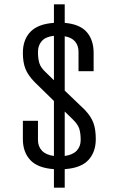

<svg xmlns="http://www.w3.org/2000/svg" viewBox="-20 -770 550 890"><path d="M373 -261Q403 -229 413.5 -199Q424 -169 424 -125Q424 -65 389.5 -28Q355 9 280 14V100H230V14Q155 9 120.5 -28Q86 -65 86 -125V-210H156V-121Q156 -91 174.5 -71.5Q193 -52 230 -47V-302L140 -390Q109 -422 97.5 -452Q86 -482 86 -525Q86 -586 121 -622.5Q156 -659 230 -664V-750H280V-664Q350 -658 382 -621.5Q414 -585 414 -525V-440H344V-529Q344 -558 328.5 -577Q313 -596 280 -602V-350ZM194 -433 230 -398V-604Q192 -600 174 -580Q156 -560 156 -529Q156 -498 162.5 -477Q169 -456 194 -433ZM316 -218 280 -253V-47Q317 -52 335.5 -71.5Q354 -91 354 -121Q354 -152 347.5 -173Q341 -194 316 -218Z"/></svg>

Font: Unica One
Style: Regular
Weight: 400
Designer: Eduardo Rodriguez Tunni
Foundry: Eduardo Rodriguez Tunni
Version: Version 2.000; ttfautohint (v1.8.4.7-5d5b);gftools[0.9.23]